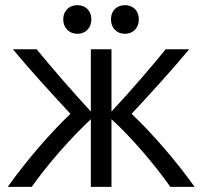

<svg xmlns="http://www.w3.org/2000/svg" viewBox="-20 -722 800 744"><path d="M103 2H10C79 -95 170 -202 253 -281C185 -354 95 -452 30 -531H122C177 -464 263 -364 332 -290V-531H412V-290C478 -360 567 -463 622 -531H713C648 -452 558 -354 490 -281C574 -201 665 -95 734 2H640C576 -89 484 -195 412 -260V2H332V-260C260 -193 167 -89 103 2ZM334 -647C334 -613 311 -591 280 -591C249 -591 225 -613 225 -647C225 -681 249 -702 280 -702C311 -702 334 -681 334 -647ZM518 -647C518 -613 495 -591 464 -591C433 -591 410 -613 410 -647C410 -681 433 -702 464 -702C495 -702 518 -681 518 -647Z"/></svg>

Font: Repo Regular
Style: Regular
Weight: 400
Designer: Stefan Peev
Foundry: Context Ltd
Version: Version 1.502